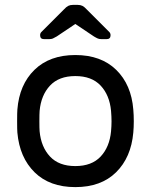

<svg xmlns="http://www.w3.org/2000/svg" viewBox="-20 -755 617 785"><path d="M527 -259Q527 -235 525 -213Q516 -111 454.5 -50.5Q393 10 288 10Q183 10 121.5 -50.5Q60 -111 51 -213Q50 -224 50 -259Q50 -296 51 -307Q59 -409 121 -469.5Q183 -530 288 -530Q393 -530 455 -469.5Q517 -409 525 -307Q527 -285 527 -259ZM288 -444Q221 -444 184.5 -405Q148 -366 142 -302Q141 -290 141 -259Q141 -229 142 -218Q148 -154 184.5 -115Q221 -76 288 -76Q355 -76 391.5 -115Q428 -154 434 -218Q436 -240 436 -259Q436 -278 434 -302Q428 -366 391.5 -405Q355 -444 288 -444ZM335 -716 427 -624Q432 -619 432 -611Q432 -595 416 -595H395Q386 -595 380 -597.5Q374 -600 364 -606L288 -657L212 -606Q202 -600 196 -597.5Q190 -595 181 -595H160Q144 -595 144 -611Q144 -619 149 -624L241 -716Q251 -727 259 -731Q267 -735 278 -735H298Q309 -735 317 -731Q325 -727 335 -716Z"/></svg>

Font: Rubik
Style: Regular
Weight: 400
Designer: Hubert & Fischer
Foundry: Hubert & Fischer
Version: Version 1.100